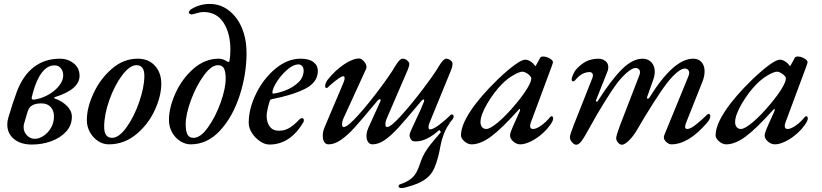

<svg xmlns="http://www.w3.org/2000/svg" viewBox="-20 -719 4175 975"><path d="M17 -87Q17 -105 23 -124Q44 -195 65 -252Q96 -335 151.5 -378Q207 -421 285 -421Q324 -421 354 -397.5Q384 -374 384 -334Q384 -265 259 -226Q255 -225 255 -222.5Q255 -220 260 -218Q295 -206 320 -181Q345 -156 345 -126Q345 -83 316 -51Q287 -19 240.5 -2Q194 15 142 15Q85 15 51 -13Q17 -41 17 -87ZM301 -336Q301 -357 289.5 -372Q278 -387 257 -387Q220 -387 192 -349.5Q164 -312 147 -247L141 -224V-221Q141 -213 151 -213Q187 -217 222 -236Q257 -255 279 -282Q301 -309 301 -336ZM254 -127Q254 -158 237 -176Q220 -194 190 -194Q161 -194 143.5 -184Q126 -174 119 -148L102 -90Q100 -84 100 -73Q100 -49 117 -31.5Q134 -14 156 -14Q178 -14 201 -29Q224 -44 239 -70Q254 -96 254 -127Z M421 -109Q421 -173 455.5 -246.5Q490 -320 549 -370.5Q608 -421 679 -421Q734 -421 766.5 -385.5Q799 -350 799 -294Q799 -230 765 -157.5Q731 -85 670 -35.5Q609 14 532 14Q503 14 477.5 -3Q452 -20 436.5 -48Q421 -76 421 -109ZM713 -334Q713 -388 673 -388Q639 -388 600.5 -337Q562 -286 535.5 -211.5Q509 -137 509 -75Q509 -19 549 -19Q584 -19 622.5 -72.5Q661 -126 687 -201.5Q713 -277 713 -334Z M838 -110Q838 -173 871.5 -246.5Q905 -320 963 -370.5Q1021 -421 1091 -421Q1112 -421 1133 -407Q1136 -404 1139.5 -404.5Q1143 -405 1145 -408Q1150 -433 1150 -466Q1150 -550 1115 -604Q1080 -658 1013 -658Q998 -658 978.5 -652Q959 -646 955 -646H953Q948 -646 943.5 -648.5Q939 -651 939 -655Q939 -664 952 -673Q995 -699 1045 -699Q1099 -699 1142 -666Q1185 -633 1208.5 -576.5Q1232 -520 1232 -451Q1232 -342 1197 -234Q1162 -126 1097.5 -56Q1033 14 948 14Q922 14 896.5 -1.5Q871 -17 854.5 -45.5Q838 -74 838 -110ZM1126 -320Q1126 -354 1117.5 -371Q1109 -388 1087 -388Q1053 -388 1014.5 -335Q976 -282 949.5 -210Q923 -138 923 -88Q923 -53 932 -36Q941 -19 963 -19Q998 -19 1036 -72Q1074 -125 1100 -197Q1126 -269 1126 -320Z M1243 -95Q1243 -167 1280.5 -243.5Q1318 -320 1379 -370.5Q1440 -421 1507 -421Q1549 -421 1571.5 -404Q1594 -387 1594 -359Q1594 -301 1530 -268.5Q1466 -236 1363 -216Q1357 -215 1354.5 -213.5Q1352 -212 1350 -207Q1335 -158 1334 -133Q1334 -97 1350 -76Q1366 -55 1396 -55Q1426 -55 1449.5 -69.5Q1473 -84 1496 -108Q1506 -119 1513 -119Q1523 -119 1523 -109Q1523 -102 1521 -99Q1454 15 1348 15Q1325 15 1300.5 -1.5Q1276 -18 1259.5 -43.5Q1243 -69 1243 -95ZM1522 -360Q1522 -373 1515 -382.5Q1508 -392 1495 -392Q1471 -392 1440.5 -366.5Q1410 -341 1387.5 -306.5Q1365 -272 1363 -250Q1363 -242 1370 -244Q1396 -247 1431 -260.5Q1466 -274 1493.5 -299Q1521 -324 1522 -360Z M2258 -91 2268 -98Q2249 -76 2236 -43.5Q2223 -11 2217 21Q2205 88 2187.5 130Q2170 172 2134 195Q2110 211 2071 223.5Q2032 236 2020 236Q2004 236 2004 226Q2004 219 2014 216Q2050 204 2072.5 184.5Q2095 165 2110 120Q2119 93 2127.5 75Q2136 57 2151 35Q2161 20 2195 -20L2219 -48L2212 -58L2213 -59L2207 -56Q2181 -32 2151 -16.5Q2121 -1 2092 -1Q2083 -1 2079 -2Q2072 -3 2066 -12.5Q2060 -22 2060 -33Q2060 -38 2062 -44Q2068 -59 2075 -74Q2082 -89 2089 -104Q2119 -166 2133 -203Q2134 -206 2134 -210Q2134 -214 2131 -214Q2127 -214 2121 -208L2101 -184Q2037 -108 2002 -69.5Q1967 -31 1934.5 -8.5Q1902 14 1872 14Q1857 14 1849 2Q1841 -10 1841 -29Q1841 -48 1851 -71L1911 -203Q1913 -209 1913 -210Q1913 -215 1909 -215Q1904 -215 1899 -210L1878 -185Q1814 -108 1779.5 -70Q1745 -32 1712 -9Q1679 14 1649 14Q1634 14 1626.5 2Q1619 -10 1619 -29Q1619 -51 1628 -72L1722 -294Q1730 -312 1730 -322Q1730 -332 1723 -332Q1709 -332 1656 -286Q1644 -272 1638 -272Q1635 -272 1633 -274.5Q1631 -277 1631 -280Q1631 -296 1643 -313Q1682 -362 1727 -392Q1772 -422 1804 -422Q1815 -422 1828 -407.5Q1841 -393 1841 -379Q1841 -373 1840 -371Q1799 -280 1726 -122Q1717 -103 1717 -87Q1717 -74 1726 -74Q1745 -74 1799 -134Q1853 -194 1910.5 -271.5Q1968 -349 1988 -385Q2010 -421 2024 -421Q2036 -421 2045.5 -414Q2055 -407 2058 -399Q2061 -390 2050 -363L1946 -122Q1937 -103 1937 -87Q1937 -74 1946 -74Q1965 -74 2019 -134Q2073 -194 2131 -271Q2189 -348 2210 -385Q2232 -421 2246 -421Q2255 -421 2264 -415.5Q2273 -410 2277 -402Q2278 -400 2278 -393Q2278 -382 2271 -364L2161 -95Q2156 -84 2156 -73Q2156 -62 2164 -62Q2180 -62 2211.5 -86Q2243 -110 2270 -137Q2271 -138 2273 -138Q2278 -138 2281 -135Q2284 -132 2284 -127Q2284 -115 2258 -91Z M2321 -32Q2321 -82 2369.5 -155.5Q2418 -229 2510 -318Q2614 -416 2648 -416Q2666 -416 2687 -397L2698 -384Q2702 -384 2704 -391Q2722 -422 2721 -422Q2725 -432 2737 -432Q2754 -432 2771 -422.5Q2788 -413 2788 -403Q2788 -400 2782 -383L2675 -95Q2672 -86 2672 -79Q2672 -64 2687 -64Q2703 -64 2728 -81.5Q2753 -99 2773 -124Q2778 -129 2781 -129Q2789 -129 2789 -116Q2789 -106 2773.5 -84Q2758 -62 2738 -44Q2707 -16 2676 -1Q2645 14 2622 14Q2603 14 2586.5 -0.5Q2570 -15 2570 -31Q2570 -41 2576 -54Q2572 -47 2587.5 -83Q2603 -119 2618 -151Q2622 -159 2621 -164Q2620 -169 2615 -163Q2528 -66 2474 -26Q2420 14 2375 14Q2356 14 2338.5 -1Q2321 -16 2321 -32ZM2601 -193Q2636 -235 2657 -269.5Q2678 -304 2678 -321Q2678 -329 2663 -342Q2644 -355 2634 -355Q2617 -355 2586.5 -337Q2556 -319 2532 -295Q2488 -251 2454 -192.5Q2420 -134 2420 -99Q2420 -83 2428 -73.5Q2436 -64 2449 -64Q2469 -64 2510.5 -99Q2552 -134 2601 -193Z M2874 -23Q2874 -33 2892 -80L2989 -325Q2991 -333 2991 -336Q2991 -344 2986.5 -348.5Q2982 -353 2974 -353Q2957 -353 2939 -344.5Q2921 -336 2899 -310Q2896 -306 2891 -306Q2883 -306 2883 -315Q2883 -325 2891 -342.5Q2899 -360 2908 -369Q2930 -393 2955.5 -406.5Q2981 -420 3017 -421Q3039 -421 3054 -409.5Q3069 -398 3069 -378Q3069 -365 3064 -354L3007 -211L3006 -207Q3006 -203 3010 -203Q3015 -203 3017 -208Q3083 -312 3137.5 -366.5Q3192 -421 3243 -421Q3271 -421 3288 -402.5Q3305 -384 3305 -354Q3305 -333 3294 -305L3266 -226L3265 -222Q3265 -218 3270 -218Q3274 -218 3277 -222Q3400 -421 3500 -421Q3527 -421 3542.5 -403.5Q3558 -386 3558 -357Q3558 -329 3545 -299L3465 -98Q3459 -83 3459 -75Q3459 -64 3470 -64Q3487 -64 3517.5 -89Q3548 -114 3569 -135Q3575 -141 3578 -141Q3581 -141 3584 -138Q3587 -135 3587 -131Q3587 -113 3569 -94Q3476 14 3389 14Q3377 14 3364 2.5Q3351 -9 3351 -23Q3351 -26 3353 -32L3476 -332Q3480 -344 3480 -348Q3480 -359 3473.5 -365Q3467 -371 3458 -371Q3442 -371 3418.5 -352Q3395 -333 3367 -297Q3342 -265 3298.5 -197Q3255 -129 3220 -68Q3198 -29 3175 -6.5Q3152 16 3138 16Q3128 16 3118.5 5Q3109 -6 3109 -17Q3109 -30 3128 -81L3226 -335Q3230 -344 3230 -352Q3230 -362 3224 -367.5Q3218 -373 3210 -374Q3194 -375 3169 -355Q3144 -335 3113 -296Q3089 -264 3047.5 -197Q3006 -130 2973 -69Q2947 -21 2933 -2.5Q2919 16 2906 16Q2896 16 2885 3.5Q2874 -9 2874 -23Z M3614 -32Q3614 -82 3662.5 -155.5Q3711 -229 3803 -318Q3907 -416 3941 -416Q3959 -416 3980 -397L3991 -384Q3995 -384 3997 -391Q4015 -422 4014 -422Q4018 -432 4030 -432Q4047 -432 4064 -422.5Q4081 -413 4081 -403Q4081 -400 4075 -383L3968 -95Q3965 -86 3965 -79Q3965 -64 3980 -64Q3996 -64 4021 -81.5Q4046 -99 4066 -124Q4071 -129 4074 -129Q4082 -129 4082 -116Q4082 -106 4066.5 -84Q4051 -62 4031 -44Q4000 -16 3969 -1Q3938 14 3915 14Q3896 14 3879.5 -0.5Q3863 -15 3863 -31Q3863 -41 3869 -54Q3865 -47 3880.5 -83Q3896 -119 3911 -151Q3915 -159 3914 -164Q3913 -169 3908 -163Q3821 -66 3767 -26Q3713 14 3668 14Q3649 14 3631.5 -1Q3614 -16 3614 -32ZM3894 -193Q3929 -235 3950 -269.5Q3971 -304 3971 -321Q3971 -329 3956 -342Q3937 -355 3927 -355Q3910 -355 3879.5 -337Q3849 -319 3825 -295Q3781 -251 3747 -192.5Q3713 -134 3713 -99Q3713 -83 3721 -73.5Q3729 -64 3742 -64Q3762 -64 3803.5 -99Q3845 -134 3894 -193Z"/></svg>

Font: EB Garamond Medium
Style: Italic
Weight: 500
Italic angle: -17.2°
Designer: Georg Duffner and Octavio Pardo
Foundry: Georg Duffner
Version: Version 1.000